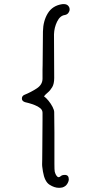

<svg xmlns="http://www.w3.org/2000/svg" viewBox="-20 -765 429 921"><path d="M263 136Q241 136 217.5 121Q194 106 186 58Q185 49 183.5 40.5Q182 32 182 23Q182 23 182.5 0.5Q183 -22 183 -55.5Q183 -89 183.5 -124.5Q184 -160 184 -187.5Q184 -215 184 -224Q184 -237 173 -246Q162 -255 146.5 -261Q131 -267 118 -270.5Q105 -274 100 -275Q85 -280 85 -292Q85 -305 97 -310Q129 -323 156.5 -341Q184 -359 184 -388Q184 -411 184 -418.5Q184 -426 184 -431.5Q184 -437 184.5 -452.5Q185 -468 185 -505Q185 -542 186 -614Q187 -665 209.5 -701.5Q232 -738 278 -745Q297 -747 305.5 -739Q314 -731 314 -720Q314 -711 308 -703Q302 -695 291 -693Q268 -690 254 -661.5Q240 -633 239 -600L240 -391Q240 -363 230.5 -347Q221 -331 209.5 -321.5Q198 -312 191 -303Q201 -296 212.5 -282Q224 -268 232 -252.5Q240 -237 240 -227Q241 -172 241 -130.5Q241 -89 241 -59V21Q241 51 242.5 58Q244 65 248 73Q255 85 261 85Q266 85 272 79.5Q278 74 291 74Q310 74 310 95Q310 105 302.5 117Q295 129 280 134Q275 135 271 135.5Q267 136 263 136Z"/></svg>

Font: Twinkle Star
Style: Regular
Weight: 400
Designer: Robert E. Leuschke
Foundry: Robert E. Leuschke
Version: Version 2.010; ttfautohint (v1.8.3)